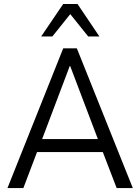

<svg xmlns="http://www.w3.org/2000/svg" viewBox="-20 -949 706 969"><path d="M17.7 0 299 -705H367.9L650.2 0H568.7L491.3 -201.4L527.3 -181.7H138.9L174.4 -201.4L98 0ZM332.1 -615.9 186.3 -230.3 166.8 -247.1H499.1L480.4 -230.3L334.1 -615.9ZM187.8 -765 299 -928.9H371.2L481.6 -765H425.1L334.6 -877.8L244.3 -765Z"/></svg>

Font: Nunito Sans 12pt ExtraLight SemiCondensed
Style: Regular
Weight: 200
Width: 4
Version: Version 3.101;gftools[0.9.27]